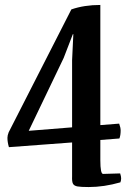

<svg xmlns="http://www.w3.org/2000/svg" viewBox="-20 -742 541 775"><path d="M467 -215Q467 -227 461 -243L385 -237V-722Q320 -722 268 -704L15 -208Q10 -195 10 -186Q10 -168 16 -148L271 -167V-30Q270 -9 274.5 -0.5Q279 8 292.5 10.5Q306 13 338 13Q400 13 466 -6Q469 -14 469 -22Q469 -30 465 -42L396 -40Q385 -40 385 -95V-177L462 -183Q467 -196 467 -215ZM271 -499V-228L96 -214L237 -508L274 -604H276Z"/></svg>

Font: Federant
Style: Regular
Weight: 400
Designer: Olexa M. Volochay, Alexei Vanyashin, Otto Ludwig Naegele
Foundry: Cyreal (www.cyreal.org)
Version: Version 1.011; ttfautohint (v1.4.1)